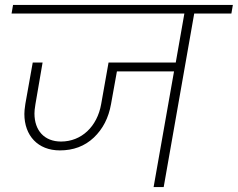

<svg xmlns="http://www.w3.org/2000/svg" viewBox="-20 -760 966 780"><path d="M729 -705 694 -506H421L391 -337C375 -246 311 -185 228 -185C160 -185 120 -230 120 -299C120 -307 121 -320 124 -337L153 -506H113L83 -338C80 -319 79 -306 79 -297C79 -209 134 -149 223 -149C278 -149 324 -166 361 -201C398 -236 421 -281 431 -337L455 -470H687L604 0H645L769 -705H920L926 -740H33L27 -705Z"/></svg>

Font: Momo Neue ExtLt
Style: Italic
Weight: 200
Italic angle: -10°
Designer: Ninad Kale (Devanagari), Jonny Pinhorn (Latin)
Foundry: Indian Type Foundry
Version: 4.004